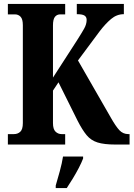

<svg xmlns="http://www.w3.org/2000/svg" viewBox="-20 -734 678 975"><path d="M20 0V-53H51Q70 -53 83 -65Q96 -77 96 -109V-606Q96 -637 84.5 -649Q73 -661 56 -661H20V-714H311V-661H286Q269 -661 259 -648.5Q249 -636 249 -605V-340L371 -529Q394 -565 407 -588Q420 -611 420 -633Q420 -648 409 -655Q398 -662 370 -662V-714H609V-662Q573 -662 544 -637.5Q515 -613 486 -575L376 -427L542 -138Q568 -92 586.5 -72.5Q605 -53 632 -53H638V0H566Q509 0 475.5 -10.5Q442 -21 420 -47.5Q398 -74 374 -121L277 -316L249 -274V-109Q249 -78 262 -65.5Q275 -53 293 -53H311V0ZM263 208Q272 178 283.5 136Q295 94 300 61H402V71Q394 92 380 119Q366 146 349.5 173Q333 200 319 221H263Z"/></svg>

Font: Noto Serif Myanmar ExtraCondensed ExtraBold
Style: Regular
Weight: 800
Width: 2
Designer: Ben Mitchell and the Monotype Design Team
Foundry: Monotype Imaging Inc.
Version: Version 2.106; ttfautohint (v1.8.4.7-5d5b)